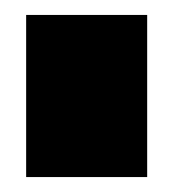

<svg xmlns="http://www.w3.org/2000/svg" viewBox="-20 -719 232 257"><path d="M15 -699H177V-482H15Z"/></svg>

Font: Prompt Black
Style: Regular
Weight: 900
Designer: Katatrad Team
Foundry: CadsonDemak
Version: Version 1.001